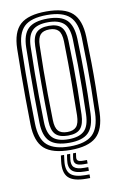

<svg xmlns="http://www.w3.org/2000/svg" viewBox="-106 -868 713 1117"><g transform="rotate(-10 250.5 -309.5)"><path d="M249.8 9.2Q142.5 9.2 95 -34Q47.5 -77.2 45.5 -177.2Q44 -258.5 43.5 -329.8Q43 -401 43.5 -472Q44 -543 45.5 -623.5Q47.5 -723 95 -766.1Q142.5 -809.2 249.8 -809.2Q356.2 -809.2 403.1 -765.9Q450 -722.5 453.5 -624Q456.2 -537.5 457.1 -467.8Q458 -398 457 -329Q456 -260 453.5 -176.2Q450 -76.2 402.2 -33.5Q354.5 9.2 249.8 9.2ZM249.8 -12Q342 -12 383.1 -50.5Q424.2 -89 427 -178Q429.2 -256.5 430.1 -325.8Q431 -395 430.2 -466.4Q429.5 -537.8 427 -622.8Q424.2 -711.2 383.1 -749.6Q342 -788 249.8 -788Q154.5 -788 114.2 -748.9Q74 -709.8 72 -622.8Q70.2 -547.2 69.6 -477.8Q69 -408.2 69.6 -335.6Q70.2 -263 72 -178Q73.8 -86 117 -49Q160.2 -12 249.8 -12ZM249.8 -33.2Q170.2 -33.2 135.1 -66.9Q100 -100.5 98.5 -178Q97 -258.5 96.5 -329.6Q96 -400.8 96.5 -471.6Q97 -542.5 98.5 -622.8Q100 -699.8 135 -733.2Q170 -766.8 249.8 -766.8Q327.8 -766.8 362.6 -733.1Q397.5 -699.5 400.5 -621.8Q404.5 -507 404.6 -402.8Q404.8 -298.5 400.5 -178.8Q397.5 -101.2 362.8 -67.2Q328 -33.2 249.8 -33.2ZM249.8 -54.5Q311.5 -54.5 341.8 -82.4Q372 -110.2 374 -179.8Q376.2 -257.2 377.1 -328.1Q378 -399 377.2 -470.5Q376.5 -542 374 -621Q372 -689.8 341.9 -717.6Q311.8 -745.5 249.8 -745.5Q184 -745.5 155.1 -716.5Q126.2 -687.5 124.8 -621.8Q122.8 -536.8 122.1 -466.9Q121.5 -397 122.2 -328.5Q123 -260 124.8 -178.8Q126.2 -113.2 154.9 -83.9Q183.5 -54.5 249.8 -54.5ZM249.8 -75.8Q198.5 -75.8 175.6 -100.1Q152.8 -124.5 151.5 -179Q146.5 -395.8 151.5 -621.8Q152.8 -677 176 -700.6Q199.2 -724.2 249.8 -724.2Q300.8 -724.2 323.2 -700Q345.8 -675.8 347.5 -620.5Q350.2 -543.5 351.1 -474.6Q352 -405.8 351.2 -335.1Q350.5 -264.5 347.8 -182Q346 -127.2 324.4 -101.5Q302.8 -75.8 249.8 -75.8ZM249.8 -97Q285.8 -97 302.9 -116.1Q320 -135.2 321.2 -182.2Q323 -280 323.5 -382.9Q324 -485.8 321.2 -618.2Q320 -666.2 302.4 -684.6Q284.8 -703 249.8 -703Q212.5 -703 195.6 -684.1Q178.8 -665.2 177.8 -620.8Q175.8 -545 175.1 -474.5Q174.5 -404 175.1 -332.1Q175.8 -260.2 177.8 -179.8Q178.8 -135.5 195.5 -116.2Q212.2 -97 249.8 -97ZM207 30.8 202.8 64.2Q195.8 119.2 220.8 143.8Q245.8 168.2 309.8 168.2H333.2V189.8H309.8Q234.5 189.8 205 160.2Q175.5 130.8 183.8 64.2L188.2 30.8ZM277.2 30.8 273.8 55.8Q271.8 70.2 280 76.8Q288.2 83.2 309.8 83.2H333.2V104H309.8Q276.8 104 264 92.5Q251.2 81 255.8 55.8L260 30.8ZM243 30.8 238.8 60Q233.5 94.8 250.1 110Q266.8 125.2 309.8 125.2H333.2V146.8H309.8Q255.2 146.8 234.1 126.4Q213 106 219.8 60L224.2 30.8Z"/></g></svg>

Font: Big Shoulders Inline Text ExtraBold
Style: Regular
Weight: 800
Designer: Patric King
Foundry: XO Type Co
Version: Version 1.000